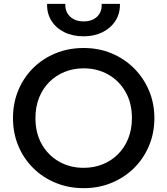

<svg xmlns="http://www.w3.org/2000/svg" viewBox="-20 -965 872 1000"><path d="M415.8 15Q336.9 15 269.7 -12.8Q202.4 -40.5 152.6 -90Q102.8 -139.5 75.2 -206Q47.6 -272.5 47.6 -350Q47.6 -428 75.2 -494.5Q102.8 -561 152.6 -610.5Q202.4 -660 269.7 -687.5Q336.9 -715 415.8 -715Q494.4 -715 561.4 -687Q628.4 -659 678.4 -609Q728.4 -559 756.2 -492.8Q784.1 -426.5 784.1 -350Q784.1 -272.5 756.2 -206Q728.4 -139.5 678.4 -90Q628.4 -40.5 561.4 -12.8Q494.4 15 415.8 15ZM415.8 -90.9Q468.9 -90.9 514.6 -109.2Q560.3 -127.6 594.5 -161.7Q628.7 -195.8 647.9 -243.6Q667.1 -291.4 667.1 -350Q667.1 -428.4 633.7 -486.6Q600.4 -544.9 543.4 -577Q486.5 -609.1 415.8 -609.1Q362.8 -609.1 317 -590.8Q271.3 -572.4 237.1 -538.3Q202.9 -504.2 183.8 -456.6Q164.6 -408.9 164.6 -350Q164.6 -271.6 197.9 -213.4Q231.2 -155.1 288.2 -123Q345.1 -90.9 415.8 -90.9ZM415.8 -775.9Q358.4 -775.9 314.9 -797.4Q271.5 -818.9 247.7 -857.1Q223.8 -895.2 225.4 -944.8H320.3Q318.5 -903.9 344.8 -878.8Q371.1 -853.6 415.8 -853.6Q460.7 -853.6 486.3 -878.8Q511.9 -903.9 509.4 -944.8H604.6Q605.9 -895.2 581.6 -857.1Q557.3 -818.9 514.2 -797.4Q471.1 -775.9 415.8 -775.9Z"/></svg>

Font: Geologica-Sharp
Style: Regular
Weight: 100
Designer: Sindre Bremnes, Frode Helland
Foundry: Monokrom Skriftforlag AS
Version: Version 1.010;gftools[0.9.28]